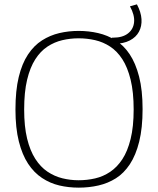

<svg xmlns="http://www.w3.org/2000/svg" viewBox="-20 -852 725 882"><path d="M341 -24Q380 -24 417 -32.5Q454 -41 486 -62.5Q518 -84 542 -120.5Q566 -157 580 -213.5Q594 -270 594 -349Q594 -429 580 -486Q566 -543 542 -580Q518 -617 486 -638Q454 -659 417 -667.5Q380 -676 341 -676Q303 -676 266.5 -667.5Q230 -659 198 -638Q166 -617 142 -579.5Q118 -542 104.5 -485.5Q91 -429 91 -349Q91 -271 104.5 -215.5Q118 -160 142 -122.5Q166 -85 198 -63.5Q230 -42 266.5 -33Q303 -24 341 -24ZM342 10Q295 10 252.5 0Q210 -10 173 -34.5Q136 -59 109 -100Q82 -141 66.5 -202.5Q51 -264 51 -349Q51 -436 66 -498Q81 -560 108.5 -601.5Q136 -643 173 -666.5Q210 -690 252.5 -700Q295 -710 341 -710Q388 -710 431 -700Q474 -690 511 -667Q548 -644 575.5 -603Q603 -562 619 -500Q635 -438 635 -351Q635 -264 619.5 -201.5Q604 -139 576.5 -97.5Q549 -56 512.5 -33Q476 -10 432.5 0Q389 10 342 10ZM494 -651V-679H500Q543 -679 568 -698.5Q593 -718 596 -750.5Q599 -783 577 -823L609 -832Q628 -796 630 -764Q632 -732 618.5 -706.5Q605 -681 576 -666Q547 -651 504 -651Z"/></svg>

Font: Georama ExtraLight
Style: Regular
Weight: 250
Version: Version 1.001